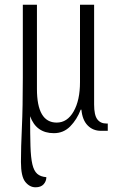

<svg xmlns="http://www.w3.org/2000/svg" viewBox="-20 -556 506 816"><path d="M131 240Q106 240 87.5 217Q69 194 69 132Q69 72 73 -14Q77 -100 77 -225V-536H137V-178Q137 -35 221 -35Q266 -35 293 -82.5Q320 -130 320 -207V-536H380V-112Q380 -67 393.5 -49Q407 -31 432 -31H438V0H409Q375 0 352.5 -23Q330 -46 326 -90H323Q307 -48 278.5 -19Q250 10 209 10Q134 10 108 -62Q108 16 109.5 65Q111 114 117.5 142Q124 170 138 182.5Q152 195 177 197Q177 214 165.5 227Q154 240 131 240Z"/></svg>

Font: Noto Serif ExtraCondensed Light
Style: Regular
Weight: 300
Width: 2
Designer: Monotype Design Team
Foundry: Monotype Imaging Inc.
Version: Version 2.014; ttfautohint (v1.8.4.7-5d5b)